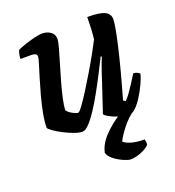

<svg xmlns="http://www.w3.org/2000/svg" viewBox="-128 -602 825 904"><g transform="rotate(-20 284.5 -150.0)"><path d="M205 0Q189 0 164 -9Q139 -18 114 -31Q89 -44 71.5 -56.5Q54 -69 52 -75Q52 -105 59.5 -145Q67 -185 78.5 -227.5Q90 -270 101.5 -307.5Q113 -345 121 -371Q129 -397 129 -404Q129 -415 121 -418.5Q113 -422 100 -422H47Q47 -434 50 -446Q53 -458 55 -464Q69 -471 94 -479.5Q119 -488 144 -494Q169 -500 183 -500Q207 -500 225 -487.5Q243 -475 243 -452Q243 -438 234.5 -407.5Q226 -377 214 -337.5Q202 -298 190.5 -257Q179 -216 171 -180Q163 -144 163 -122Q172 -110 189.5 -100.5Q207 -91 216 -91Q221 -90 238.5 -113.5Q256 -137 279 -173.5Q302 -210 326.5 -251Q351 -292 371.5 -329Q392 -366 404 -390Q407 -413 408.5 -444.5Q410 -476 410 -500Q474 -500 498 -487.5Q522 -475 522 -449Q522 -420 499.5 -321.5Q477 -223 434 -73L445 -66Q456 -76 470.5 -96.5Q485 -117 499 -139Q513 -161 523 -177Q532 -177 542 -172.5Q552 -168 554 -163Q549 -142 536 -114.5Q523 -87 506.5 -60.5Q490 -34 472.5 -17Q455 0 440 0Q416 0 390 -8.5Q364 -17 345 -27.5Q326 -38 323 -45L375 -201Q385 -233 395 -260.5Q405 -288 411 -301L406 -304Q389 -270 368 -229Q347 -188 324.5 -147.5Q302 -107 280 -73.5Q258 -40 238.5 -20Q219 0 205 0ZM373 200Q362 200 339 190Q316 180 295 164Q274 148 269 129Q278 87 314 49.5Q350 12 392 -14L472 -17Q432 10 403 47.5Q374 85 364 108Q379 120 404.5 127Q430 134 467 134Q468 139 469.5 145.5Q471 152 469 162Q454 178 425.5 189Q397 200 373 200Z"/></g></svg>

Font: Texturina
Style: Bold Italic
Weight: 700
Italic angle: -11°
Designer: Guillermo Torres Carreño
Foundry: Omnibus-Type
Version: Version 1.002; ttfautohint (v1.8.3)